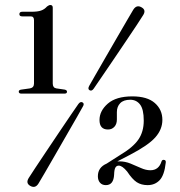

<svg xmlns="http://www.w3.org/2000/svg" viewBox="-20 -734 718 768"><path d="M69 -668.5Q57.5 -668.5 57.5 -677.5Q57.5 -687 69.5 -687H106.5Q130.5 -687 144.2 -691.8Q158 -696.5 168 -708Q176 -714 181 -714Q191 -714 191 -703.5V-400Q191 -383 205 -380.5L239 -375.5Q248 -373.5 248 -367Q248 -359.5 237.5 -359.5H66Q55 -359.5 55 -367.5Q55 -374 64.5 -375.5L100 -380.5Q116 -383.5 116 -400V-653.5Q116 -668.5 103 -668.5ZM354.5 -379Q347 -368.5 338.5 -373Q330 -377.5 336.5 -390Q343.5 -402.5 361.5 -433.8Q379.5 -465 402.5 -505Q425.5 -545 448.5 -584.5Q471.5 -624 489 -654.2Q506.5 -684.5 513 -695Q526.5 -716.5 546.5 -704.5Q566 -693.5 552 -672.5Q546.5 -663 527.5 -634.5Q508.5 -606 482.8 -567.8Q457 -529.5 430.8 -490.8Q404.5 -452 383.8 -421.8Q363 -391.5 354.5 -379ZM293.5 -318Q301.5 -329 310 -324.5Q319 -319.5 311 -307Q304.5 -295 286.5 -263.5Q268.5 -232 245.2 -191.8Q222 -151.5 199 -111.5Q176 -71.5 158.2 -41Q140.5 -10.5 134 0Q121 21 101 9.5Q81.5 -1.5 95.5 -23Q101 -32 120.2 -61Q139.5 -90 165.2 -128.5Q191 -167 217.2 -206Q243.5 -245 264.2 -275.5Q285 -306 293.5 -318ZM371.5 -29Q371.5 -64.5 406.5 -79.5L460.5 -114Q512 -144.5 533.5 -175.8Q555 -207 555 -251.5Q555 -297 540.2 -316Q525.5 -335 501 -335Q474 -335 460.8 -321.2Q447.5 -307.5 447.5 -285.5V-256Q447.5 -237.5 437.5 -226.8Q427.5 -216 412 -216Q378 -216 378 -254Q378 -290.5 411.2 -319.5Q444.5 -348.5 509.5 -348.5Q569 -348.5 599.2 -322Q629.5 -295.5 629.5 -254.5Q629.5 -216.5 601.5 -184.8Q573.5 -153 500.5 -115L449.5 -88.5Q454 -88.5 458.5 -88.5Q480.5 -88.5 502 -79.8Q523.5 -71 543.5 -62Q563.5 -53 581.5 -53Q615 -53 626 -88Q628.5 -95.5 635.5 -94.5Q644.5 -94 643 -83.5Q637.5 -33 618.5 -13.2Q599.5 6.5 570.5 6.5Q545 6.5 527 -5.2Q509 -17 488.5 -48Q469 -71.5 455 -71.5Q446 -71.5 441.5 -63.5Q437 -55.5 436.5 -36Q434.5 6.5 403.5 6.5Q388.5 6.5 380 -3.2Q371.5 -13 371.5 -29Z"/></svg>

Font: Fraunces 72pt
Style: Regular
Weight: 400
Version: Version 1.000;[0bf87f6ff]